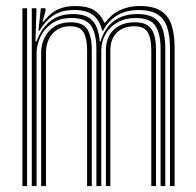

<svg xmlns="http://www.w3.org/2000/svg" viewBox="-20 -628 662 648"><path d="M553.7 0V-464.8Q553.7 -506.1 544.4 -535Q535.2 -564 512.2 -579.1Q489.2 -594.2 447.5 -594.2Q405.2 -594.2 375.2 -576.1Q345.3 -558 328.1 -524.6H324.9Q315.7 -561.7 293.2 -577.9Q270.8 -594.2 230.5 -594.2Q187 -594.2 159.5 -575.5Q132 -556.8 113.5 -524.6H109.8L117.8 -600H133.6L133.7 -591.8L123.7 -554.8H127.2Q147.7 -582.5 173 -595.1Q198.3 -607.7 234.7 -607.7Q272.6 -607.7 295.4 -594.8Q318.3 -581.8 331.5 -552.2H336.1Q355.6 -580.2 385.3 -593.9Q415 -607.7 451.6 -607.7Q497.7 -607.7 523.2 -591.2Q548.8 -574.7 559 -543.3Q569.3 -511.9 569.3 -466.9V0ZM55.6 0V-600H71.4V0ZM118.9 0V-450Q118.9 -477.4 130.3 -500.8Q141.7 -524.2 164 -538.5Q186.3 -552.8 218.4 -552.8Q260 -552.8 274.9 -528.9Q289.8 -505.1 289.8 -460.5V0H273.9V-459.8Q273.9 -496.9 262.4 -518.2Q250.8 -539.4 216.5 -539.4Q191.3 -539.4 173 -527.8Q154.8 -516.2 145 -496.2Q135.2 -476.3 135.2 -451.1V0ZM87.3 0V-600H103.1L99.7 -488.2H103.5Q118.3 -530.4 148.3 -555.5Q178.3 -580.6 226.2 -580.5Q272.1 -580.5 292.4 -558.3Q312.7 -536.1 316.4 -488.2H319.6Q332.3 -532.9 364.4 -556.9Q396.5 -580.8 443.1 -580.5Q480.8 -580.5 501.3 -566.6Q521.9 -552.7 529.9 -526.8Q537.9 -501 537.9 -464V0H522V-462.6Q522 -513.1 504.8 -540.1Q487.5 -567.2 438.8 -567.2Q401.8 -567.2 375.6 -552Q349.4 -536.9 335.6 -511.9Q321.8 -486.9 321.8 -457.6V0H305.3V-462.6Q305.3 -513.1 288 -540.1Q270.6 -567.2 221.8 -567.2Q180.6 -567.2 154.4 -548.5Q128.3 -529.8 115.9 -502.5Q103.5 -475.3 103.5 -449.2V0ZM337.4 0V-458.6Q337.4 -487.3 349.1 -508.4Q360.7 -529.5 382.7 -541.2Q404.7 -552.8 435.3 -552.8Q463.1 -552.8 478.5 -542.1Q494 -531.4 500.2 -510.8Q506.5 -490.2 506.5 -460.5V0H490.6V-459.8Q490.6 -498.2 478.6 -518.8Q466.6 -539.4 433.4 -539.4Q408.4 -539.4 390.2 -529.6Q372 -519.8 362.2 -502Q352.4 -484.2 352.4 -459.7V0Z"/></svg>

Font: Big Shoulders Inline Text Thin
Style: Regular
Weight: 100
Designer: Patric King
Foundry: XO Type Co
Version: Version 2.002